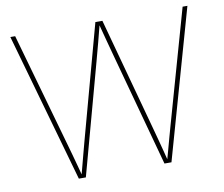

<svg xmlns="http://www.w3.org/2000/svg" viewBox="-79 -825 1078 923"><g transform="rotate(-10 459.5 -364.0)"><path d="M233.4 0 27.3 -727.5H50.8L208 -171.9Q215.8 -144.5 223.4 -117.2Q231 -89.8 238.3 -62.5Q245.6 -35.2 252.9 -7.8H247.6Q254.9 -35.2 262 -62.5Q269 -89.8 276.4 -117.2Q283.7 -144.5 291 -171.9L442.4 -727.5H476.6L627.9 -171.9Q635.3 -144.5 642.6 -117.2Q649.9 -89.8 657 -62.5Q664.1 -35.2 670.9 -7.8H665.5Q673.3 -35.2 680.7 -62.5Q688 -89.8 695.6 -117.2Q703.1 -144.5 710.9 -171.9L868.2 -727.5H891.6L685.5 0H651.4L504.4 -539.1Q492.2 -584 480.2 -628.9Q468.3 -673.8 456.5 -718.8H461.9Q450.7 -673.8 438.7 -628.9Q426.8 -584 414.6 -539.1L267.6 0Z"/></g></svg>

Font: Inter 18pt Thin
Style: Regular
Weight: 250
Designer: Rasmus Andersson
Foundry: rsms
Version: Version 4.001;git-66647c0bb